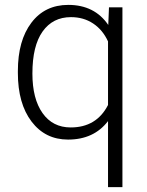

<svg xmlns="http://www.w3.org/2000/svg" viewBox="-20 -558 598 781"><path d="M52.7 -269Q52.7 -393.1 107.7 -465.6Q162.6 -538.1 257.8 -538.1Q364.7 -538.1 420.4 -456.5L423.3 -528.3H478V203.1H419.4V-65.4Q361.8 9.8 256.8 9.8Q164.1 9.8 108.4 -63.5Q52.7 -136.7 52.7 -261.2ZM111.8 -258.8Q111.8 -156.2 153.1 -97.9Q194.3 -39.6 267.6 -39.6Q372.6 -39.6 419.4 -130.9V-389.6Q397.5 -437 358.6 -462.6Q319.8 -488.3 268.6 -488.3Q194.8 -488.3 153.3 -429.9Q111.8 -371.6 111.8 -258.8Z"/></svg>

Font: Vazir Thin FD
Style: Thin-FD
Weight: 100
Designer: Saber Rastikerdar
Foundry: Saber Rastikerdar
Version: Version 30.0.0